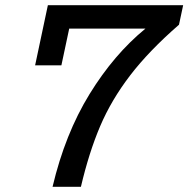

<svg xmlns="http://www.w3.org/2000/svg" viewBox="-20 -718 724 738"><path d="M539 -608H246L216 -467H115L164 -698H684L668 -623Q553 -523 480.5 -428.5Q408 -334 365 -233Q322 -132 291 0H182Q230 -203 324 -356Q418 -509 539 -608Z"/></svg>

Font: Azeret Mono
Style: Italic
Weight: 400
Italic angle: -12°
Designer: Martin Vácha
Foundry: Displaay
Version: Version 1.000; Glyphs 3.0.3, build 3074